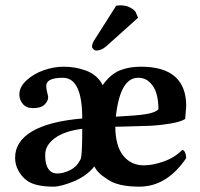

<svg xmlns="http://www.w3.org/2000/svg" viewBox="-20 -696 755 726"><path d="M418.9 -673.8Q424.8 -675.8 435.1 -675.8Q455.1 -675.8 470 -668.5Q484.9 -661.1 492.2 -651.9L502 -628.9L381.8 -521Q363.3 -504.9 344.2 -504.9Q338.4 -504.9 333.3 -509.8Q328.1 -514.6 328.1 -519Q328.1 -531.2 335.9 -543ZM502 -401.9Q434.1 -401.9 418 -254.9L441.4 -256.3L464.8 -257.8Q472.7 -258.3 486.3 -259.3Q500 -260.3 507.8 -261.2L526.4 -263.7Q537.6 -265.1 544.4 -266.8Q551.3 -268.6 558.6 -271Q565.9 -273.4 570.8 -276.4Q575.7 -279.3 579.1 -283.2Q579.1 -315.4 571.8 -341.3Q564.5 -367.2 546.6 -384.5Q528.8 -401.9 502 -401.9ZM284.2 -92.8Q286.1 -96.7 287.4 -105Q288.6 -113.3 289.3 -127Q290 -140.6 290.3 -151.4Q290.5 -162.1 290.8 -180.9Q291 -199.7 291 -209Q222.7 -200.2 186.8 -173.3Q150.9 -146.5 150.9 -110.8Q150.9 -86.4 155.8 -71.8Q166.5 -40 196.8 -40Q219.7 -40 245.1 -52.7Q270.5 -65.4 284.2 -92.8ZM523.9 -70.8Q557.6 -70.8 599.1 -85.4Q640.6 -100.1 668.9 -128.9Q675.8 -128.9 679.9 -119.1Q684.1 -109.4 684.1 -98.1Q610.8 9.8 506.8 9.8Q425.3 9.8 386.2 -18.1L379.9 -22.5L373 -27.3L367.2 -31.2Q363.3 -34.7 361.3 -36.1L356 -41Q352.5 -44.4 350.3 -46.9Q348.1 -49.3 345.5 -52.7Q342.8 -56.2 340.8 -59.6Q338.9 -63 336.9 -66.9Q307.6 -30.3 259 -10.3Q210.4 9.8 182.1 9.8Q115.7 9.8 84 -11.7Q63.5 -25.9 50.3 -49.3Q37.1 -72.8 37.1 -99.1Q37.1 -161.6 101.6 -199.5Q166 -237.3 291 -248Q291 -401.9 217.8 -401.9Q154.8 -401.9 154.8 -371.1Q154.8 -360.4 158.4 -346.7Q162.1 -333 162.1 -328.1Q162.1 -314 148.4 -300.5Q134.8 -287.1 105 -287.1Q80.1 -287.1 66.7 -302.5Q53.2 -317.9 53.2 -338.9Q53.2 -367.2 80.1 -392.1Q106.9 -417 145.3 -430.4Q183.6 -443.8 220.2 -443.8Q241.7 -443.8 262.5 -440.4Q283.2 -437 304.2 -429.4Q325.2 -421.9 342 -407.7Q358.9 -393.6 368.2 -374Q396.5 -414.1 431.2 -429Q465.8 -443.8 513.2 -443.8Q684.1 -443.8 684.1 -294.9Q684.1 -294.4 680.2 -246.1Q662.6 -234.9 621.3 -228.3Q580.1 -221.7 543 -220.2Q513.7 -219.2 443.4 -217.3Q423.8 -216.8 416 -216.8Q416.5 -144 446 -107.4Q475.6 -70.8 523.9 -70.8Z"/></svg>

Font: Linux Libertine G
Style: Bold
Weight: 700
Designer: Philipp H. Poll
Foundry: Philipp H. Poll
Version: Version 5.0.3